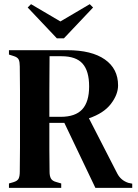

<svg xmlns="http://www.w3.org/2000/svg" viewBox="-20 -902 665 922"><path d="M23 0V-21L44 -27Q64 -33 69.5 -44.5Q75 -56 75 -77Q76 -135 76 -193Q76 -251 76 -310V-351Q76 -409 76 -467Q76 -525 75 -583Q75 -604 70 -615.5Q65 -627 45 -633L23 -640V-661H303Q420 -661 483.5 -616.5Q547 -572 547 -492Q547 -448 512.5 -403Q478 -358 407 -334L543 -69Q560 -36 596 -24L615 -20V0H438L289 -312H217Q217 -241 217 -184Q217 -127 218 -77Q218 -57 224.5 -45Q231 -33 250 -28L274 -21V0ZM217 -341H271Q342 -341 375 -377Q408 -413 408 -487Q408 -561 376.5 -596.5Q345 -632 275 -632H218Q218 -593 217.5 -552.5Q217 -512 217 -461.5Q217 -411 217 -341ZM253 -718 113 -866 129 -882 270 -799 411 -882 427 -866 287 -718Z"/></svg>

Font: DeepMind Serif Text
Style: Regular
Weight: 400
Designer: Frank Grießhammer / Modifications: Colophon Foundry
Foundry: Colophon Foundry
Version: Version 5.003; ttfautohint (v1.8.2)